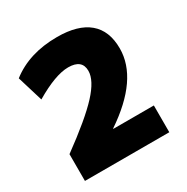

<svg xmlns="http://www.w3.org/2000/svg" viewBox="-168 -883 996 1025"><g transform="rotate(-30 330.0 -370.0)"><path d="M375 -500Q375 -570 290 -570Q211 -570 81 -493L33 -651Q147 -740 320 -740Q448 -740 514 -684.5Q580 -629 580 -520Q580 -332 335 -167V-165H585V0H65V-165Q231 -286 303 -364Q375 -442 375 -500Z"/></g></svg>

Font: Enso Black
Style: Regular
Weight: 900
Designer: Coji Morishita
Foundry: UNDERFOREST DESIGN
Version: Version 1.000